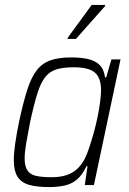

<svg xmlns="http://www.w3.org/2000/svg" viewBox="-20 -751 524 779"><path d="M179 8Q128 8 96.5 -1.5Q65 -11 50.5 -35Q36 -59 36 -101Q36 -129 41.5 -167.5Q47 -206 57 -255Q74 -335 90.5 -386.5Q107 -438 129.5 -466.5Q152 -495 185.5 -506.5Q219 -518 268 -518Q308 -518 337 -511.5Q366 -505 384 -487.5Q402 -470 406 -437H411L432 -510H469L361 0H324L335 -77H331Q314 -41 292 -22.5Q270 -4 241.5 2Q213 8 179 8ZM189 -32Q225 -32 250 -40.5Q275 -49 292.5 -65Q310 -81 324 -107Q333 -125 342.5 -153.5Q352 -182 361 -214.5Q370 -247 376.5 -279.5Q383 -312 386.5 -340Q390 -368 390 -385Q390 -435 365 -456.5Q340 -478 280 -478Q238 -478 210.5 -470Q183 -462 164.5 -439.5Q146 -417 132 -373Q118 -329 102 -255Q92 -204 86 -168.5Q80 -133 80 -108Q80 -77 91 -60Q102 -43 126 -37.5Q150 -32 189 -32ZM254 -593 255 -598 352 -731H407L406 -726L288 -593Z"/></svg>

Font: Saira SemiCondensed ExtraLight
Style: Italic
Weight: 250
Width: 4
Italic angle: -12°
Designer: Hector Gatti with collaboration of the Omnibus-Type team
Foundry: Omnibus-Type
Version: Version 1.101